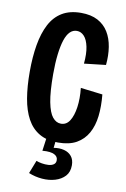

<svg xmlns="http://www.w3.org/2000/svg" viewBox="-96 -728 655 997"><g transform="rotate(10 231.0 -229.0)"><path d="M247 13Q188 13 148 -10.5Q108 -34 84 -78Q60 -122 49.5 -184Q39 -246 39 -324Q39 -402 50 -466Q61 -530 85 -576Q109 -622 149.5 -646.5Q190 -671 249 -671Q302 -671 337.5 -652Q373 -633 393.5 -599.5Q414 -566 421 -521.5Q428 -477 423 -427L309 -414Q314 -467 306.5 -503Q299 -539 282.5 -557Q266 -575 244 -575Q223 -575 207.5 -559.5Q192 -544 182 -513.5Q172 -483 166.5 -437.5Q161 -392 161 -333Q161 -240 171.5 -186Q182 -132 201 -109Q220 -86 245 -86Q274 -86 291 -113Q308 -140 314.5 -185.5Q321 -231 315 -287L431 -273Q437 -211 431 -159Q425 -107 403.5 -68.5Q382 -30 344 -8.5Q306 13 247 13ZM127 195 154 126Q166 131 183.5 134Q201 137 218 136Q235 135 246 127.5Q257 120 257 105Q257 95 252.5 88Q248 81 238.5 76Q229 71 213.5 69Q198 67 175 69L186 -11H236L230 44Q260 39 285 45.5Q310 52 324.5 70Q339 88 339 117Q339 153 319 174.5Q299 196 267 205.5Q235 215 198 212Q161 209 127 195Z"/></g></svg>

Font: Bricolage Grotesque 36pt Condensed SemiBold
Style: Regular
Weight: 600
Width: 3
Designer: Mathieu Triay
Foundry: Atelier Triay
Version: Version 1.001;gftools[0.9.33.dev8+g029e19f]